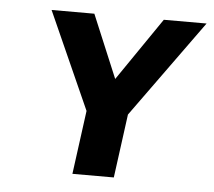

<svg xmlns="http://www.w3.org/2000/svg" viewBox="-41 -514 623 559"><g transform="rotate(5 270.5 -235.0)"><path d="M416 -470 290 -286 213 -470H88L215 -186L190 0H311L336 -186L541 -470Z"/></g></svg>

Font: Hussar Tani
Style: Kurs
Weight: 700
Foundry: Cannot Into Space Fonts
Version: Version 0.92